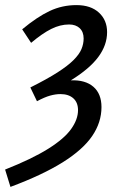

<svg xmlns="http://www.w3.org/2000/svg" viewBox="-41 -521 485 753"><path d="M0 212 -21 144Q85 102 148 62.5Q211 23 238 -15Q265 -53 265 -89Q265 -119 246.5 -135.5Q228 -152 196 -152Q177 -152 155.5 -146Q134 -140 104 -124L78 -178Q144 -211 184.5 -237Q225 -263 247.5 -285.5Q270 -308 278.5 -328.5Q287 -349 287 -370Q287 -396 271.5 -410.5Q256 -425 230 -425Q195 -425 160 -407.5Q125 -390 81 -353L46 -406Q105 -455 154 -478Q203 -501 259 -501Q315 -501 347 -471.5Q379 -442 379 -395Q379 -344 344.5 -297.5Q310 -251 237 -206Q294 -208 325.5 -180.5Q357 -153 357 -101Q357 -41 320.5 12.5Q284 66 205 115.5Q126 165 0 212Z"/></svg>

Font: Source Sans 3 ExtraLight Medium
Style: Italic
Weight: 500
Italic angle: -11°
Version: Version 3.052;hotconv 1.1.0;makeotfexe 2.6.0